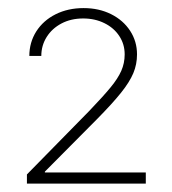

<svg xmlns="http://www.w3.org/2000/svg" viewBox="-20 -803 421 470"><path d="M45.9 -376 199.2 -532.2Q232.9 -567.4 250.7 -589.1Q268.6 -610.8 276.9 -629.6Q285.2 -648.4 285.2 -669.9Q285.2 -694.8 272 -714.8Q258.8 -734.9 235.6 -746.3Q212.4 -757.8 183.6 -757.8Q153.8 -757.8 130.6 -745.6Q107.4 -733.4 94.2 -712.4Q81.1 -691.4 81.1 -666H51.8Q51.8 -699.2 68.8 -726.1Q85.9 -752.9 116.2 -768.1Q146.5 -783.2 184.6 -783.2Q222.2 -783.2 252 -768.3Q281.7 -753.4 298.6 -727.5Q315.4 -701.7 315.4 -669.9Q315.4 -645.5 306.4 -624Q297.4 -602.5 276.6 -576.4Q255.9 -550.3 216.8 -510.7L89.8 -382.8V-380.9H336.9V-353.5H45.9Z"/></svg>

Font: Pretendard Std Thin
Style: Regular
Weight: 100
Designer: Base glyphs from Inter by Rasmus Andersson; Hangeul glyphs from Noto Sans CJK(Source Han Sans) by Jang Soo-young and Kan
Foundry: Kil Hyung-jin
Version: Version 1.309